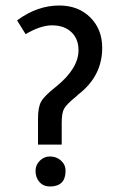

<svg xmlns="http://www.w3.org/2000/svg" viewBox="-20 -665 443 697"><path d="M204 -140H118V-235Q118 -276 129.5 -296.5Q141 -317 183 -350Q265 -416 265 -483Q265 -524 239 -548.5Q213 -573 169 -573Q127 -573 73 -541L42 -591Q115 -645 195 -645Q264 -645 307.5 -602Q351 -559 351 -491Q351 -394 273 -329Q270 -327 264 -322Q260 -318 258 -316Q222 -287 213 -271Q204 -255 204 -219ZM109 -45Q109 -66 124.5 -81.5Q140 -97 161 -97Q185 -97 201.5 -82Q218 -67 218 -45Q218 12 161 12Q138 12 123.5 -4Q109 -20 109 -45Z"/></svg>

Font: TajawalTap Med
Style: Regular
Weight: 500
Designer: Boutros Fonts
Foundry: Created by Boutros International 2017
Version: Version 2.700